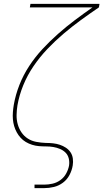

<svg xmlns="http://www.w3.org/2000/svg" viewBox="-20 -755 540 990"><path d="M158 215V197H208Q229 197 251 192Q273 187 291.5 173.5Q310 160 321 140Q332 120 336 99Q339 80 334.5 62Q330 44 318 32Q306 20 289.5 13Q273 6 255 3Q237 0 218 0Q199 0 181 -1.5Q163 -3 145.5 -8.5Q128 -14 113 -23Q98 -32 86.5 -44.5Q75 -57 66.5 -72.5Q58 -88 53 -105Q48 -122 46.5 -140Q45 -158 46.5 -177Q48 -196 51 -214Q51 -214 51 -214Q51 -214 51 -214Q60 -266 80 -317Q100 -368 130.5 -414.5Q161 -461 199 -502Q237 -543 279.5 -580.5Q322 -618 366.5 -651.5Q411 -685 457 -717H134L137 -735H493L490 -717Q443 -685 397 -651.5Q351 -618 307.5 -581Q264 -544 224.5 -502.5Q185 -461 153 -414Q121 -367 100 -315.5Q79 -264 70 -212Q66 -187 65.5 -162Q65 -137 71.5 -114Q78 -91 91 -72Q104 -53 123.5 -40.5Q143 -28 167 -23.5Q191 -19 216 -18H218Q236 -18 254 -16Q272 -14 288.5 -8.5Q305 -3 319.5 6.5Q334 16 343.5 30Q353 44 355.5 62Q358 80 355 98Q351 123 338.5 147Q326 171 304.5 187Q283 203 258 209Q233 215 208 215Z"/></svg>

Font: Iosevka SS04 Thin Oblique
Style: Regular
Weight: 100
Italic angle: -9°
Monospace: yes
Designer: Belleve Invis
Foundry: Belleve Invis
Version: Version 19.0.0; ttfautohint (v1.8.4)